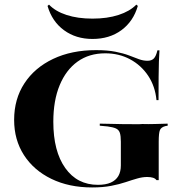

<svg xmlns="http://www.w3.org/2000/svg" viewBox="-20 -799 795 830"><path d="M378.2 11.3Q278.2 11.3 202 -25.8Q125.8 -62.9 83.5 -128.6Q41.1 -194.4 41.1 -280.6Q41.1 -371 85.5 -438.7Q129.8 -506.5 209.7 -544.4Q289.5 -582.3 395.2 -582.3Q444.4 -582.3 479 -575.4Q513.7 -568.5 537.9 -559.3Q562.1 -550 580.6 -543.1Q599.2 -536.3 617.7 -536.3Q635.5 -536.3 645.2 -546.4Q654.8 -556.5 660.5 -581.5H669.4Q667.7 -558.9 666.9 -532.3Q666.1 -505.6 665.7 -466.5Q665.3 -427.4 665.3 -366.1H656.5Q650.8 -425.8 620.6 -471.4Q590.3 -516.9 542.3 -542.7Q494.4 -568.5 434.7 -568.5Q365.3 -568.5 315.3 -532.7Q265.3 -496.8 237.9 -430.6Q210.5 -364.5 210.5 -272.6Q210.5 -145.2 262.1 -72.6Q313.7 0 403.2 0Q437.1 0 458.9 -9.7Q480.6 -19.4 491.5 -37.9Q502.4 -56.5 502.4 -83.9V-186.3Q502.4 -212.1 498 -225Q493.5 -237.9 481.5 -243.5Q469.4 -249.2 445.2 -252.4L411.3 -255.6V-264.5Q428.2 -264.5 452.8 -263.7Q477.4 -262.9 508.5 -262.5Q539.5 -262.1 571.8 -262.1H581.5L595.2 -262.9Q620.2 -262.1 648.8 -262.9Q677.4 -263.7 704.8 -264.5V-255.6L695.2 -254Q676.6 -249.2 671.4 -236.7Q666.1 -224.2 666.1 -186.3V-20.2H656.5Q651.6 -27.4 641.5 -30.6Q631.5 -33.9 616.1 -33.9Q596 -33.9 573.4 -27.4Q550.8 -21 523.4 -11.7Q496 -2.4 460.5 4.4Q425 11.3 378.2 11.3ZM379.8 -630.6Q308.1 -630.6 256.5 -668.5Q204.8 -706.5 185.5 -773.4L191.9 -779Q219.4 -750 267.7 -734.3Q316.1 -718.5 379.8 -718.5Q443.5 -718.5 492.3 -734.3Q541.1 -750 569.4 -779L575.8 -773.4Q556.5 -706.5 504.8 -668.5Q453.2 -630.6 379.8 -630.6Z"/></svg>

Font: Playfair 144pt SemiExpanded Black
Style: Regular
Weight: 900
Width: 6
Designer: Claus Eggers Sørensen
Foundry: Claus Eggers Sørensen
Version: Version 2.203